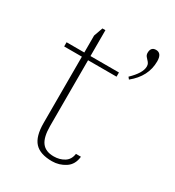

<svg xmlns="http://www.w3.org/2000/svg" viewBox="-159 -730 760 835"><g transform="rotate(30 220.5 -313.0)"><path d="M409 -595Q409 -519 342 -465L334 -475Q381 -520 381 -553Q381 -562 377.5 -568Q374 -574 367 -581Q366 -582 360 -589Q354 -596 354 -607Q354 -621 360.5 -628.5Q367 -636 380 -636Q409 -636 409 -595ZM304 -70H329Q325 -29 295 -9.5Q265 10 229 10Q169 10 142 -19.5Q115 -49 115 -116V-449H26V-470H115V-555L131 -600H146V-470H289V-449H146V-119Q146 -63 165 -37.5Q184 -12 225 -12Q255 -12 277.5 -26Q300 -40 304 -70Z"/></g></svg>

Font: Taviraj Thin
Style: Regular
Weight: 250
Designer: Katatrad Team
Foundry: CadsonDemak
Version: Version 1.001